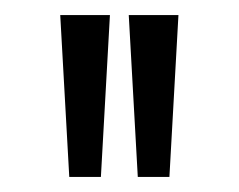

<svg xmlns="http://www.w3.org/2000/svg" viewBox="-20 -735 317 255"><path d="M163 -500 151 -715H217L205 -500ZM72 -500 60 -715H126L114 -500Z"/></svg>

Font: Akshar Light Light
Style: Regular
Weight: 300
Version: Version 1.100